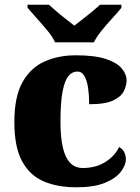

<svg xmlns="http://www.w3.org/2000/svg" viewBox="-20 -786 593 816"><path d="M304 10Q225 10 166 -15Q107 -40 74 -100.5Q41 -161 41 -267Q41 -376 76 -437.5Q111 -499 170 -525Q229 -551 302 -551Q384 -551 431 -535Q478 -519 498 -494.5Q518 -470 518 -444Q518 -424 507 -400Q496 -376 462 -359.5Q428 -343 359 -343Q359 -380 354.5 -411.5Q350 -443 339 -462.5Q328 -482 309 -482Q287 -482 271 -463Q255 -444 246 -397.5Q237 -351 237 -268Q237 -203 247 -159.5Q257 -116 278 -94Q299 -72 332 -72Q388 -72 428.5 -98Q469 -124 486 -161Q502 -153 508.5 -138.5Q515 -124 515 -110Q515 -84 493.5 -56Q472 -28 426 -9Q380 10 304 10ZM214 -606Q204 -629 182 -655.5Q160 -682 136.5 -708Q113 -734 97 -753V-766H188Q199 -756 218.5 -739Q238 -722 259.5 -705.5Q281 -689 296 -677Q311 -689 332.5 -705.5Q354 -722 374.5 -739Q395 -756 405 -766H496V-753Q481 -734 457 -708Q433 -682 411.5 -655.5Q390 -629 379 -606Z"/></svg>

Font: Noto Serif Kannada Black
Style: Regular
Weight: 900
Version: Version 2.003